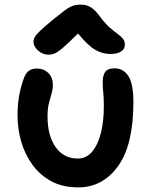

<svg xmlns="http://www.w3.org/2000/svg" viewBox="-20 -802 657 832"><path d="M319 10Q251 10 201.5 -17Q152 -44 119.5 -89.5Q87 -135 71.5 -190Q56 -245 56 -301Q56 -350 63.5 -390Q71 -430 85 -467Q92 -485 105 -495Q118 -505 140 -505Q170 -505 189.5 -485.5Q209 -466 209 -435Q209 -415 203.5 -396.5Q198 -378 192 -355Q186 -332 186 -297Q186 -214 221 -164.5Q256 -115 317 -115Q354 -115 379 -144.5Q404 -174 417 -225Q430 -276 430 -343Q430 -379 427.5 -401Q425 -423 425 -447Q425 -475 436 -490.5Q447 -506 476 -506Q514 -506 536 -473Q558 -440 558 -359Q558 -174 491.5 -82Q425 10 319 10ZM191 -565Q165 -565 145 -583Q125 -601 125 -621Q125 -630 130 -640Q135 -650 153 -667.5Q171 -685 211 -718Q240 -741 258 -755Q276 -769 292 -775.5Q308 -782 331 -782Q355 -782 373.5 -770.5Q392 -759 411 -733Q434 -702 453.5 -684.5Q473 -667 488.5 -656Q504 -645 512.5 -634.5Q521 -624 521 -608Q521 -589 504 -578.5Q487 -568 458 -568Q426 -568 394 -585.5Q362 -603 318 -657Q274 -613 251.5 -594Q229 -575 216 -570Q203 -565 191 -565Z"/></svg>

Font: Shantell Sans Normal
Style: Regular
Weight: 600
Designer: Stephen Nixon, Anya Danilova, Shantell Martin
Foundry: Arrow Type
Version: Version 1.009;[a7da0bfa3]